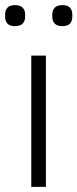

<svg xmlns="http://www.w3.org/2000/svg" viewBox="-29 -729 302 749"><path d="M93 0V-512H150V0ZM30 -627Q9 -627 0 -637Q-9 -647 -9 -663V-673Q-9 -689 0 -699Q9 -709 30 -709Q50 -709 59.5 -699Q69 -689 69 -673V-663Q69 -647 59.5 -637Q50 -627 30 -627ZM214 -627Q194 -627 184.5 -637Q175 -647 175 -663V-673Q175 -689 184.5 -699Q194 -709 214 -709Q235 -709 244 -699Q253 -689 253 -673V-663Q253 -647 244 -637Q235 -627 214 -627Z"/></svg>

Font: IBM Plex Thai Light
Style: Regular
Weight: 300
Designer: Mike Abbink, Paul van der Laan, Pieter van Rosmalen, Ben Mitchell, Mark Frömberg
Foundry: Bold Monday
Version: Version 1.0